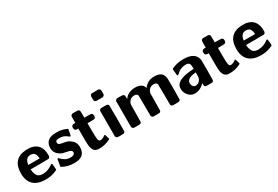

<svg xmlns="http://www.w3.org/2000/svg" viewBox="57 -1650 3785 2616"><g transform="rotate(-30 1950.0 -342.0)"><path d="M30 -231Q30 -459 245 -474H262Q305 -474 313 -473Q480 -450 480 -260Q480 -222 454 -216Q449 -214 311 -214H173V-211Q173 -175 185.5 -142.5Q198 -110 216 -96Q244 -76 287 -76Q369 -76 440 -129Q446 -134 451 -136Q463 -138 465 -128Q466 -125 469.5 -83.5Q473 -42 473 -39Q472 -34 456 -27Q376 10 286 10Q161 10 95.5 -50.5Q30 -111 30 -231ZM353 -292Q348 -342 329 -364.5Q310 -387 264 -387Q235 -387 211 -368Q185 -346 175 -286V-282H353Z M729 -82Q794 -82 794 -126Q794 -154 756 -166Q753 -167 711 -175.5Q669 -184 664 -186Q615 -201 581.5 -238.5Q548 -276 548 -328Q548 -395 586 -433Q627 -474 714 -474Q765 -474 776 -473Q830 -465 881 -442Q889 -439 891 -432Q891 -426 883 -384Q876 -346 874.5 -340.5Q873 -335 867 -332Q862 -330 848 -341Q817 -367 789.5 -377.5Q762 -388 719 -388Q689 -388 675.5 -380.5Q662 -373 662 -351Q662 -324 695 -314Q701 -311 735 -306Q740 -305 751.5 -302.5Q763 -300 767 -299.5Q771 -299 779.5 -297Q788 -295 791.5 -293.5Q795 -292 802 -289.5Q809 -287 813.5 -284.5Q818 -282 824 -278.5Q830 -275 836 -271Q907 -225 907 -144Q907 -17 793 5Q771 10 729 10Q637 10 558 -31Q542 -39 541 -44Q541 -48 550 -99.5Q559 -151 560 -153Q563 -159 571 -159Q577 -159 581 -153Q614 -118 646.5 -100Q679 -82 729 -82Z M999 -371Q973 -371 963 -381.5Q953 -392 953 -417Q954 -432 956 -437Q963 -449 975 -455Q982 -458 998 -458H1016V-510L1017 -562Q1023 -580 1043 -588Q1045 -589 1087 -589Q1127 -589 1132 -587Q1151 -582 1156 -564Q1158 -558 1158 -508V-458H1207Q1263 -458 1271 -453Q1288 -441 1288 -415Q1288 -388 1271 -376Q1263 -371 1207 -371H1158V-267Q1158 -139 1166 -110Q1171 -94 1177 -88Q1183 -82 1198 -82Q1236 -85 1266 -110Q1276 -117 1280 -116Q1288 -114 1297 -77Q1306 -46 1306 -43Q1306 -40 1304.5 -37.5Q1303 -35 1301.5 -34Q1300 -33 1295.5 -31Q1291 -29 1288 -27Q1212 10 1123 10Q1072 10 1048 -18Q1024 -46 1017 -99Q1013 -130 1013 -258V-371Z M1518 -695Q1520 -694 1525 -690.5Q1530 -687 1531 -686.5Q1532 -686 1535.5 -683Q1539 -680 1539.5 -679Q1540 -678 1541.5 -674Q1543 -670 1543 -667.5Q1543 -665 1544 -659.5Q1545 -654 1545 -648Q1545 -642 1545 -634Q1545 -605 1542 -596Q1538 -584 1518 -574H1409Q1389 -584 1385 -596Q1383 -601 1383 -636L1384 -670Q1395 -691 1410 -694H1418Q1426 -694 1439.5 -694.5Q1453 -695 1466 -695ZM1391 -431Q1397 -449 1417 -457Q1419 -458 1464 -458Q1507 -458 1512 -456Q1531 -451 1536 -433Q1538 -427 1538 -229Q1538 -31 1536 -25Q1530 -6 1512 -2Q1507 0 1462 0L1418 -1Q1399 -7 1391 -28Z M1790 -386Q1849 -468 1959 -468Q2068 -468 2093 -393L2096 -385Q2155 -469 2259 -469Q2331 -469 2366 -441.5Q2401 -414 2407 -350Q2408 -343 2408 -185Q2408 -31 2406 -25Q2400 -6 2382 -2Q2377 0 2330 0L2285 -1Q2266 -7 2258 -28L2257 -186Q2256 -345 2255 -350Q2246 -381 2203 -381Q2155 -381 2127 -347Q2106 -321 2103 -291Q2102 -286 2102 -157Q2102 -31 2100 -25Q2094 -6 2076 -2Q2071 0 2024 0L1979 -1Q1960 -7 1952 -28L1951 -186Q1950 -345 1949 -350Q1940 -381 1897 -381Q1849 -381 1821 -347Q1800 -321 1797 -291Q1796 -286 1796 -157Q1796 -31 1794 -25Q1788 -6 1770 -2Q1765 0 1718 0L1673 -1Q1654 -7 1646 -28V-437Q1651 -453 1673 -464H1715Q1759 -464 1764 -462Q1782 -458 1788 -439Q1790 -434 1790 -409Z M2781 -309Q2781 -355 2767.5 -374.5Q2754 -394 2715 -394Q2631 -394 2568 -332Q2557 -321 2554 -321Q2544 -319 2541 -327Q2532 -410 2532 -420Q2532 -423 2532.5 -425.5Q2533 -428 2533 -429Q2533 -430 2534.5 -431.5Q2536 -433 2537 -433.5Q2538 -434 2540.5 -435Q2543 -436 2545 -437Q2624 -475 2722 -475Q2912 -475 2931 -341Q2932 -332 2932 -181Q2932 -31 2930 -25Q2925 -7 2906 -2Q2902 0 2858 0Q2833 0 2823 -1Q2813 -2 2801.5 -6Q2790 -10 2787 -20Q2784 -30 2784 -48V-65Q2760 -33 2717.5 -11Q2675 11 2632 11Q2575 11 2536 -31Q2491 -76 2491 -145Q2491 -188 2521 -217.5Q2551 -247 2595 -261Q2662 -283 2767 -289H2781ZM2691 -77Q2731 -77 2756 -106.5Q2781 -136 2781 -178V-201V-234L2768 -232Q2657 -223 2638 -164Q2636 -156 2636 -146Q2636 -98 2672 -80Q2678 -77 2691 -77Z M3051 -371Q3025 -371 3015 -381.5Q3005 -392 3005 -417Q3006 -432 3008 -437Q3015 -449 3027 -455Q3034 -458 3050 -458H3068V-510L3069 -562Q3075 -580 3095 -588Q3097 -589 3139 -589Q3179 -589 3184 -587Q3203 -582 3208 -564Q3210 -558 3210 -508V-458H3259Q3315 -458 3323 -453Q3340 -441 3340 -415Q3340 -388 3323 -376Q3315 -371 3259 -371H3210V-267Q3210 -139 3218 -110Q3223 -94 3229 -88Q3235 -82 3250 -82Q3288 -85 3318 -110Q3328 -117 3332 -116Q3340 -114 3349 -77Q3358 -46 3358 -43Q3358 -40 3356.5 -37.5Q3355 -35 3353.5 -34Q3352 -33 3347.5 -31Q3343 -29 3340 -27Q3264 10 3175 10Q3124 10 3100 -18Q3076 -46 3069 -99Q3065 -130 3065 -258V-371Z M3419 -231Q3419 -459 3634 -474H3651Q3694 -474 3702 -473Q3869 -450 3869 -260Q3869 -222 3843 -216Q3838 -214 3700 -214H3562V-211Q3562 -175 3574.5 -142.5Q3587 -110 3605 -96Q3633 -76 3676 -76Q3758 -76 3829 -129Q3835 -134 3840 -136Q3852 -138 3854 -128Q3855 -125 3858.5 -83.5Q3862 -42 3862 -39Q3861 -34 3845 -27Q3765 10 3675 10Q3550 10 3484.5 -50.5Q3419 -111 3419 -231ZM3742 -292Q3737 -342 3718 -364.5Q3699 -387 3653 -387Q3624 -387 3600 -368Q3574 -346 3564 -286V-282H3742Z"/></g></svg>

Font: KaTeX_SansSerif
Style: Bold
Weight: 700
Version: Version 1.1; ttfautohint (v1.3)